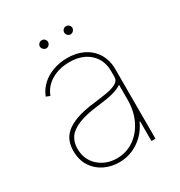

<svg xmlns="http://www.w3.org/2000/svg" viewBox="-167 -805 872 932"><g transform="rotate(-30 269.0 -339.0)"><path d="M233.4 11.7Q188.5 11.7 150.4 -6.8Q112.3 -25.4 89.4 -61Q66.4 -96.7 66.4 -147.5Q66.4 -175.3 75.2 -199.7Q84 -224.1 106.4 -243.9Q128.9 -263.7 169.2 -278.1Q209.5 -292.5 272.5 -299.8Q310.5 -304.2 344 -309.8Q377.4 -315.4 398.2 -326.9Q418.9 -338.4 418.9 -359.4V-391.6Q418.9 -455.1 376.7 -493.2Q334.5 -531.2 264.6 -531.2Q207 -531.2 163.8 -505.9Q120.6 -480.5 103.5 -434.6L82 -443.4Q95.2 -477.5 121.8 -502.2Q148.4 -526.9 185.3 -540.3Q222.2 -553.7 264.6 -553.7Q306.2 -553.7 338.9 -541.5Q371.6 -529.3 394.5 -507.3Q417.5 -485.4 429.4 -455.8Q441.4 -426.3 441.4 -391.6V0H418.9V-110.4H416Q399.4 -73.7 372.1 -46.4Q344.7 -19 309.6 -3.7Q274.4 11.7 233.4 11.7ZM233.4 -10.7Q285.2 -10.7 327.1 -38.8Q369.1 -66.9 394 -117.2Q418.9 -167.5 418.9 -233.4V-315.4Q408.7 -308.1 394.8 -302.2Q380.9 -296.4 363.5 -292Q346.2 -287.6 325.4 -284.4Q304.7 -281.2 281.2 -278.3Q208 -270 166 -252.4Q124 -234.9 106.4 -208.7Q88.9 -182.6 88.9 -147.5Q88.9 -85.9 130.6 -48.3Q172.4 -10.7 233.4 -10.7ZM202.1 -644.5Q192.9 -645 186 -651.9Q179.2 -658.7 178.7 -668Q179.2 -677.2 186 -683.8Q192.9 -690.4 202.1 -690.4Q211.4 -690.4 218 -683.8Q224.6 -677.2 224.6 -668Q224.6 -658.7 218 -651.9Q211.4 -645 202.1 -644.5ZM337.9 -644.5Q328.6 -645 322 -651.9Q315.4 -658.7 315.4 -668Q315.4 -677.2 322 -683.8Q328.6 -690.4 337.9 -690.4Q347.7 -690.4 354.2 -683.8Q360.8 -677.2 361.3 -668Q360.8 -658.7 354.2 -651.9Q347.7 -645 337.9 -644.5Z"/></g></svg>

Font: Inter Tight Thin
Style: Regular
Weight: 250
Designer: Rasmus Andersson
Foundry: rsms
Version: Version 3.004